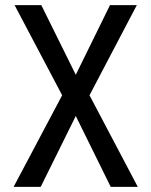

<svg xmlns="http://www.w3.org/2000/svg" viewBox="-20 -731 591 751"><path d="M276.4 -438.5 410.2 -710.9H515.1L330.1 -358.4L519 0H413.1L276.4 -277.3L139.2 0H33.2L223.1 -358.4L37.1 -710.9H141.6Z"/></svg>

Font: TypoPRO Roboto
Style: Regular
Weight: 400
Designer: Google
Version: Version 2.136; 2016